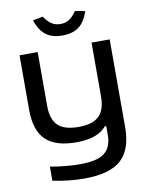

<svg xmlns="http://www.w3.org/2000/svg" viewBox="-96 -748 778 1022"><g transform="rotate(-10 293.5 -237.5)"><path d="M537.1 -25.9Q537.1 94.2 476.1 150.1Q415 206.1 275.9 206.1Q194.8 206.1 106 188V111.8Q191.9 127 268.1 127Q360.4 127 399.7 96.2Q439 65.4 439 -2.9V-48.8H431.2Q383.8 8.8 268.1 8.8Q155.3 8.8 102.5 -42.7Q49.8 -94.2 49.8 -205.1V-500H147.9V-209Q147.9 -136.2 182.6 -103Q217.3 -69.8 293 -69.8Q369.6 -69.8 404.3 -103Q439 -136.2 439 -209V-500H537.1ZM152.8 -670.9Q170.9 -615.2 204.6 -589.6Q238.3 -564 293.9 -564Q349.6 -564 383.3 -589.6Q417 -615.2 435.1 -670.9L380.9 -681.2Q361.8 -652.3 341.3 -639.2Q320.8 -626 293.9 -626Q267.1 -626 246.6 -639.2Q226.1 -652.3 207 -681.2Z"/></g></svg>

Font: LT Wave
Style: Regular
Weight: 400
Designer: Daniel Lyons
Version: Version 2.5 (Glyphs App)